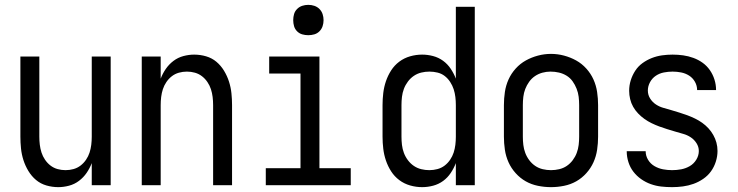

<svg xmlns="http://www.w3.org/2000/svg" viewBox="-20 -763 3040 791"><path d="M220 8Q195 8 171 1Q147 -6 128.5 -21.5Q110 -37 97 -58.5Q84 -80 76.5 -103.5Q69 -127 66.5 -151.5Q64 -176 64 -200V-530H142V-200Q142 -183 144 -166.5Q146 -150 151 -134.5Q156 -119 165.5 -105Q175 -91 188 -81Q201 -71 217 -66.5Q233 -62 250 -62Q267 -62 283 -66.5Q299 -71 312 -81Q325 -91 334.5 -105Q344 -119 349 -134.5Q354 -150 356 -166.5Q358 -183 358 -200V-530H436V0H358V-91Q350 -70 337 -51Q324 -32 305.5 -18Q287 -4 264.5 2Q242 8 220 8Z M564 0V-530H642V-439Q650 -460 663 -479Q676 -498 694.5 -512Q713 -526 735.5 -532Q758 -538 780 -538Q805 -538 829 -531Q853 -524 871.5 -508.5Q890 -493 903 -471.5Q916 -450 923.5 -426.5Q931 -403 933.5 -378.5Q936 -354 936 -330V0H858V-330Q858 -347 856 -363.5Q854 -380 849 -395.5Q844 -411 834.5 -425Q825 -439 812 -449Q799 -459 783 -463.5Q767 -468 750 -468Q733 -468 717 -463.5Q701 -459 688 -449Q675 -439 665.5 -425Q656 -411 651 -395.5Q646 -380 644 -363.5Q642 -347 642 -330V0Z M1075 0V-70H1218V-460H1089V-530H1296V-70H1425V0ZM1250 -618Q1237 -618 1225 -621.5Q1213 -625 1204 -634Q1195 -643 1191.5 -655Q1188 -667 1188 -680Q1188 -693 1191.5 -705Q1195 -717 1204 -726Q1213 -735 1225 -739Q1237 -743 1250 -743Q1263 -743 1275 -739Q1287 -735 1296 -726Q1305 -717 1309 -705Q1313 -693 1313 -680Q1313 -667 1309 -655Q1305 -643 1296 -634Q1287 -625 1275 -621.5Q1263 -618 1250 -618Z M1719 8Q1694 8 1669.5 1Q1645 -6 1625 -21Q1605 -36 1591.5 -57Q1578 -78 1570 -101.5Q1562 -125 1559 -150Q1556 -175 1556 -200V-330Q1556 -355 1559 -380Q1562 -405 1570 -428.5Q1578 -452 1591.5 -473Q1605 -494 1625 -509Q1645 -524 1669.5 -531Q1694 -538 1719 -538Q1742 -538 1764.5 -532Q1787 -526 1805.5 -512.5Q1824 -499 1837 -479.5Q1850 -460 1858 -439V-735H1936V0H1858V-91Q1850 -70 1837 -50.5Q1824 -31 1805.5 -17.5Q1787 -4 1764.5 2Q1742 8 1719 8ZM1749 -62Q1749 -62 1749 -62Q1749 -62 1749 -62Q1766 -62 1782.5 -66.5Q1799 -71 1812 -81Q1825 -91 1834.5 -105Q1844 -119 1849 -134.5Q1854 -150 1856 -166.5Q1858 -183 1858 -200V-330Q1858 -347 1856 -363.5Q1854 -380 1849 -395.5Q1844 -411 1834.5 -425.5Q1825 -440 1812 -450Q1799 -460 1782.5 -464Q1766 -468 1749 -468Q1732 -468 1715.5 -464Q1699 -460 1685 -450.5Q1671 -441 1660.5 -427Q1650 -413 1644 -397Q1638 -381 1636 -364Q1634 -347 1634 -330V-200Q1634 -183 1636 -166Q1638 -149 1644 -133Q1650 -117 1660.5 -103Q1671 -89 1685 -79.5Q1699 -70 1715.5 -66Q1732 -62 1749 -62Z M2250 8Q2223 8 2196 2.5Q2169 -3 2146 -16Q2123 -29 2104.5 -49.5Q2086 -70 2075 -94.5Q2064 -119 2060 -146Q2056 -173 2056 -200V-330Q2056 -357 2060 -384Q2064 -411 2075 -435.5Q2086 -460 2104.5 -480.5Q2123 -501 2146.5 -514Q2170 -527 2196.5 -534Q2223 -541 2250 -541Q2277 -541 2303.5 -534Q2330 -527 2353.5 -514Q2377 -501 2395.5 -480.5Q2414 -460 2425 -435.5Q2436 -411 2440 -384Q2444 -357 2444 -330V-200Q2444 -173 2440 -146Q2436 -119 2425 -94.5Q2414 -70 2395.5 -49.5Q2377 -29 2354 -16Q2331 -3 2304 2.5Q2277 8 2250 8ZM2250 -62Q2267 -62 2284 -66Q2301 -70 2315 -79.5Q2329 -89 2339.5 -103Q2350 -117 2356 -133Q2362 -149 2364 -166Q2366 -183 2366 -200V-330Q2366 -347 2364 -364Q2362 -381 2355.5 -397.5Q2349 -414 2339 -428Q2329 -442 2314.5 -451Q2300 -460 2283 -464Q2266 -468 2248 -468Q2231 -468 2214.5 -463.5Q2198 -459 2184 -449.5Q2170 -440 2160 -426Q2150 -412 2144 -396.5Q2138 -381 2136 -364Q2134 -347 2134 -330V-200Q2134 -183 2136 -166Q2138 -149 2144 -133Q2150 -117 2160.5 -103Q2171 -89 2185 -79.5Q2199 -70 2216 -66Q2233 -62 2250 -62Z M2749 8Q2726 8 2704 5.5Q2682 3 2661 -4.5Q2640 -12 2621.5 -25Q2603 -38 2589.5 -55.5Q2576 -73 2569 -95Q2562 -117 2562 -139Q2562 -139 2562 -139.5Q2562 -140 2562 -140H2640Q2640 -140 2640 -140Q2640 -140 2640 -140Q2640 -121 2650 -104.5Q2660 -88 2676.5 -78.5Q2693 -69 2711.5 -65.5Q2730 -62 2749 -62Q2768 -62 2786.5 -65.5Q2805 -69 2821.5 -78.5Q2838 -88 2848.5 -105Q2859 -122 2859 -141Q2859 -158 2849.5 -173Q2840 -188 2825.5 -197.5Q2811 -207 2794.5 -211.5Q2778 -216 2761.5 -221Q2745 -226 2728.5 -231Q2712 -236 2696 -242Q2680 -248 2664.5 -255.5Q2649 -263 2635 -273Q2621 -283 2609 -295.5Q2597 -308 2588.5 -323Q2580 -338 2576 -355Q2572 -372 2572 -389Q2572 -411 2578.5 -432Q2585 -453 2597 -471.5Q2609 -490 2627 -503Q2645 -516 2665.5 -524Q2686 -532 2707.5 -535Q2729 -538 2751 -538Q2773 -538 2794.5 -535Q2816 -532 2836.5 -524.5Q2857 -517 2874.5 -504.5Q2892 -492 2904.5 -474Q2917 -456 2923.5 -435Q2930 -414 2930 -393Q2930 -393 2930 -392.5Q2930 -392 2930 -392H2852Q2852 -392 2852 -392Q2852 -392 2852 -392Q2852 -410 2843 -426Q2834 -442 2819 -451.5Q2804 -461 2786.5 -464.5Q2769 -468 2751 -468Q2733 -468 2715 -464.5Q2697 -461 2682 -451Q2667 -441 2658 -424.5Q2649 -408 2649 -390Q2649 -372 2658.5 -357Q2668 -342 2682.5 -332.5Q2697 -323 2713.5 -318.5Q2730 -314 2746.5 -309Q2763 -304 2779.5 -299Q2796 -294 2812 -288Q2828 -282 2843.5 -274.5Q2859 -267 2873 -257Q2887 -247 2898.5 -234.5Q2910 -222 2918.5 -207Q2927 -192 2931.5 -175.5Q2936 -159 2936 -141Q2936 -119 2929 -97Q2922 -75 2909 -57Q2896 -39 2877 -26Q2858 -13 2837 -5.5Q2816 2 2793.5 5Q2771 8 2749 8Z"/></svg>

Font: iosevka_custom_sans_ss08
Style: Regular
Weight: 400
Designer: Belleve Invis
Foundry: Belleve Invis
Version: Version 10.3.0; ttfautohint (v1.8.3)